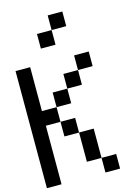

<svg xmlns="http://www.w3.org/2000/svg" viewBox="-157 -1183 913 1267"><g transform="rotate(-15 300.0 -550.0)"><path d="M0 0V-800H100V-500H200V-400H100V0ZM200 -500V-600H300V-500ZM200 -400H300V-300H200ZM200 -900V-1000H300V-900ZM400 -100H500V0H400ZM400 -300V-100H300V-300ZM400 -700V-600H300V-700ZM400 -1000H300V-1100H400ZM400 -800H500V-700H400Z"/></g></svg>

Font: Galmuri9 Regular
Style: Regular
Weight: 400
Designer: Lee Minseo (quiple)
Version: Version 2.399;hotconv 1.1.1;makeotfexe 2.6.0 DEVELOPMENT